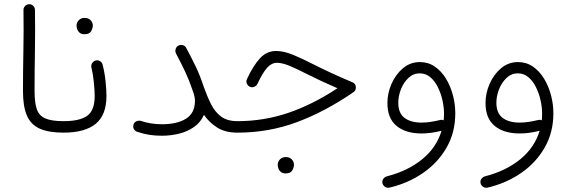

<svg xmlns="http://www.w3.org/2000/svg" viewBox="-20 -621 2701 906"><path d="M88.4 -191.4Q88.4 -280.3 90.3 -377.9Q92.3 -475.6 90.8 -572.8Q90.3 -584 98.1 -592.3Q106 -600.6 117.2 -601.1Q128.4 -601.6 136.5 -593.8Q144.5 -585.9 145 -574.7Q146.5 -477.5 144.8 -379.9Q143.1 -282.2 143.1 -191.9Q143.1 -137.7 153.3 -106.7Q163.6 -75.7 193.1 -62.5Q222.7 -49.3 279.8 -49.3H280.3Q291.5 -49.3 299.3 -41.3Q307.1 -33.2 307.1 -22Q307.1 -10.7 299.3 -2.9Q291.5 4.9 280.3 4.9H279.8Q209 4.9 167 -14.2Q125 -33.2 106.7 -76.2Q88.4 -119.1 88.4 -191.4Z M253.4 -22Q253.4 -33.2 261.2 -41.3Q269 -49.3 280.3 -49.3Q356 -49.3 391.4 -74.5Q426.8 -99.6 426.8 -168.5Q426.8 -190.9 423.1 -230.5Q419.4 -270 411.1 -304.2Q409.2 -315.4 416 -324.7Q422.9 -334 433.6 -335.9Q444.8 -337.9 453.9 -331.3Q462.9 -324.7 464.8 -313.5Q474.1 -276.9 478.3 -235.6Q482.4 -194.3 482.4 -168.5Q482.4 -78.1 431.4 -36.6Q380.4 4.9 280.3 4.9Q269 4.9 261.2 -2.9Q253.4 -10.7 253.4 -22ZM341.3 -501Q341.3 -514.2 351.6 -525.4Q361.8 -536.6 379.9 -536.6Q401.4 -536.6 412.1 -520Q418 -510.7 418 -500Q418 -487.8 409.9 -473.6Q401.9 -459.5 378.9 -459.5Q363.8 -459.5 355.5 -466.8Q347.2 -474.1 344.2 -483.4Q341.3 -491.7 341.3 -501Z M609.9 -32.7Q612.8 -43.5 622.6 -48.3Q632.3 -53.2 643.6 -50.8Q691.4 -34.7 743.7 -34.7Q815.9 -34.7 857.9 -61Q899.9 -87.4 899.9 -145Q899.9 -154.3 898.2 -162.8Q896.5 -171.4 894 -179.7Q891.6 -187 888.2 -196.3Q872.1 -244.1 854.5 -281.2Q836.9 -318.4 811 -367.7Q805.7 -377.4 808.6 -388.7Q811.5 -399.9 820.8 -405.3Q830.6 -410.6 841.8 -408Q853 -405.3 858.4 -395.5Q884.8 -346.2 903.6 -307.1Q922.4 -268.1 940.4 -214.4Q956.5 -168.5 975.1 -130.9Q993.7 -93.3 1022.9 -71.3Q1052.2 -49.3 1100.6 -49.3H1101.1Q1112.3 -49.3 1120.1 -41.3Q1127.9 -33.2 1127.9 -22Q1127.9 -10.7 1120.1 -2.9Q1112.3 4.9 1101.1 4.9H1100.6Q1042.5 4.9 1004.6 -19.3Q966.8 -43.5 942.4 -79.1Q926.8 -43.5 895.5 -21.7Q864.3 0 824.7 9.8Q785.2 19.5 743.7 19.5Q713.4 19.5 685.8 15.4Q658.2 11.2 627.9 1Q617.2 -2 611.8 -12Q606.4 -22 609.9 -32.7Z M1282.7 -380.4Q1319.8 -380.4 1364.3 -361.8Q1408.7 -343.3 1464.8 -314.5Q1500.5 -296.4 1544.4 -276.1Q1588.4 -255.9 1642.6 -232.9Q1659.2 -226.6 1659.2 -208Q1659.2 -192.9 1646.5 -185.1Q1512.7 -93.3 1379.9 -44.2Q1247.1 4.9 1101.1 4.9Q1089.8 4.9 1081.8 -3.2Q1073.7 -11.2 1073.7 -22Q1073.7 -33.2 1081.8 -41.3Q1089.8 -49.3 1101.1 -49.3Q1224.1 -49.3 1339.4 -88.1Q1454.6 -127 1572.3 -204.6Q1530.8 -222.7 1496.1 -238.8Q1461.4 -254.9 1431.6 -270Q1381.3 -295.9 1346.4 -310.3Q1311.5 -324.7 1287.1 -324.7Q1261.7 -324.7 1240.5 -301.3Q1219.2 -277.8 1194.8 -225.1Q1190.9 -216.3 1179.2 -211.2Q1167.5 -206.1 1155.8 -213.4Q1147.9 -218.3 1144.3 -228.3Q1140.6 -238.3 1145.5 -248Q1174.3 -310.5 1206.3 -345.5Q1238.3 -380.4 1282.7 -380.4ZM1290.5 155.8Q1290.5 142.6 1300.8 131.3Q1311 120.1 1329.1 120.1Q1350.6 120.1 1361.3 136.7Q1367.2 146 1367.2 156.7Q1367.2 168.9 1359.1 183.1Q1351.1 197.3 1328.1 197.3Q1313 197.3 1304.7 189.9Q1296.4 182.6 1293.5 173.3Q1290.5 165 1290.5 155.8Z M1961.4 -328.1Q2001 -328.1 2032 -306.6Q2063 -285.2 2084.5 -249.8Q2106 -214.4 2117.2 -171.6Q2128.4 -128.9 2128.4 -86.9Q2128.4 3.9 2087.2 75.7Q2045.9 147.5 1975.3 195.8Q1904.8 244.1 1816.9 264.6Q1805.7 266.6 1796.4 260.3Q1787.1 253.9 1784.7 243.2Q1782.2 231.9 1788.8 222.9Q1795.4 213.9 1806.2 210.9Q1903.8 186 1971.7 130.9Q2039.6 75.7 2063.5 -3.9Q2013.2 8.8 1969.7 8.8Q1895 8.8 1851.6 -26.6Q1808.1 -62 1808.1 -134.8Q1808.1 -181.2 1827.6 -225.6Q1847.2 -270 1881.6 -299.1Q1916 -328.1 1961.4 -328.1ZM1859.4 -136.7Q1859.4 -86.4 1889.2 -64.5Q1918.9 -42.5 1969.2 -42.5Q1990.7 -42.5 2012.5 -45.9Q2034.2 -49.3 2056.6 -54.7Q2064.9 -57.1 2073.7 -53.2Q2075.2 -68.8 2075.2 -85Q2075.2 -114.7 2067.9 -147.7Q2060.5 -180.7 2046.1 -209.7Q2031.7 -238.8 2010.3 -256.8Q1988.8 -274.9 1960.4 -274.9Q1930.2 -274.9 1907.2 -253.2Q1884.3 -231.4 1871.8 -199.5Q1859.4 -167.5 1859.4 -136.7Z M2424.3 -328.1Q2463.9 -328.1 2494.9 -306.6Q2525.9 -285.2 2547.4 -249.8Q2568.8 -214.4 2580.1 -171.6Q2591.3 -128.9 2591.3 -86.9Q2591.3 3.9 2550 75.7Q2508.8 147.5 2438.2 195.8Q2367.7 244.1 2279.8 264.6Q2268.6 266.6 2259.3 260.3Q2250 253.9 2247.6 243.2Q2245.1 231.9 2251.7 222.9Q2258.3 213.9 2269 210.9Q2366.7 186 2434.6 130.9Q2502.4 75.7 2526.4 -3.9Q2476.1 8.8 2432.6 8.8Q2357.9 8.8 2314.5 -26.6Q2271 -62 2271 -134.8Q2271 -181.2 2290.5 -225.6Q2310.1 -270 2344.5 -299.1Q2378.9 -328.1 2424.3 -328.1ZM2322.3 -136.7Q2322.3 -86.4 2352.1 -64.5Q2381.8 -42.5 2432.1 -42.5Q2453.6 -42.5 2475.3 -45.9Q2497.1 -49.3 2519.5 -54.7Q2527.8 -57.1 2536.6 -53.2Q2538.1 -68.8 2538.1 -85Q2538.1 -114.7 2530.8 -147.7Q2523.4 -180.7 2509 -209.7Q2494.6 -238.8 2473.1 -256.8Q2451.7 -274.9 2423.3 -274.9Q2393.1 -274.9 2370.1 -253.2Q2347.2 -231.4 2334.7 -199.5Q2322.3 -167.5 2322.3 -136.7Z"/></svg>

Font: Mikhak Light
Style: Regular
Weight: 300
Designer: Amin Abedi
Version: Version 3.3